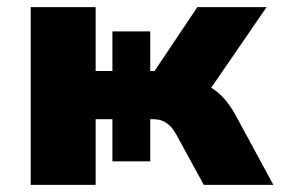

<svg xmlns="http://www.w3.org/2000/svg" viewBox="-20 -518 786 538"><path d="M66 0V-498H248V-319H295V-430H401V-319H413L533 -498H727L549 -239L520 -289Q547 -286 568.5 -274Q590 -262 606.5 -243.5Q623 -225 637 -201L746 0H551L474 -141Q465 -157 455.5 -166Q446 -175 435 -179.5Q424 -184 408 -184H391L401 -201V-66H295V-184H248V0Z"/></svg>

Font: Nunito Sans 10pt Black
Style: Regular
Weight: 900
Designer: Vernon Adams
Foundry: Vernon Adams
Version: Version 3.101;gftools[0.9.27]